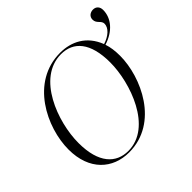

<svg xmlns="http://www.w3.org/2000/svg" viewBox="-185 -972 1184 1184"><g transform="rotate(-45 407.0 -379.5)"><path d="M306 11C564 11 688 -266 688 -450C688 -492 683 -530 672 -562C761 -590 814 -652 814 -724C814 -752 797 -770 771 -770C747 -770 725 -755 725 -728C725 -692 760 -687 760 -658C760 -621 721 -587 669 -571C626 -682 536 -725 439 -725C184 -725 54 -458 54 -266C54 -85 164 11 306 11ZM309 1C203 1 126 -75 126 -251C126 -435 230 -715 437 -715C545 -715 616 -638 616 -464C616 -287 516 1 309 1Z"/></g></svg>

Font: Noto Serif Display Light
Style: Italic
Weight: 300
Italic angle: -12°
Designer: Monotype Design Team
Foundry: Monotype Imaging Inc.
Version: Version 2.009